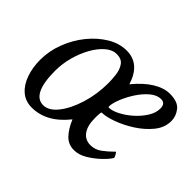

<svg xmlns="http://www.w3.org/2000/svg" viewBox="-97 -593 767 767"><g transform="rotate(45 286.5 -209.5)"><path d="M137.7 4.9Q101.6 4.9 76.7 -16.6Q51.8 -38.1 39.1 -74.7Q26.4 -111.3 26.4 -154.3Q26.4 -204.1 44.9 -252.4Q63.5 -300.8 94.7 -339.4Q126 -377.9 165 -401.4Q204.1 -424.8 245.1 -424.8Q320.3 -424.8 347.7 -336.9Q383.8 -380.9 419.9 -402.8Q456.1 -424.8 489.3 -424.8Q534.2 -424.8 552.2 -401.9Q570.3 -378.9 570.3 -351.6Q570.3 -314.5 544.9 -283.2Q519.5 -252 482.9 -228.5Q446.3 -205.1 409.7 -191.9Q373 -178.7 349.6 -178.7Q345.7 -178.7 345.7 -144.5Q345.7 -100.6 362.8 -77.6Q379.9 -54.7 409.2 -54.7Q435.5 -54.7 456.5 -70.3Q477.5 -85.9 497.1 -105.5L500 -108.4Q502 -108.4 507.3 -99.1Q512.7 -89.8 512.7 -85.9Q503.9 -70.3 481.4 -48.8Q459 -27.3 431.6 -10.7Q404.3 5.9 377 5.9Q344.7 5.9 323.2 -16.6Q301.8 -39.1 286.1 -77.1Q220.7 4.9 137.7 4.9ZM163.1 -34.2Q194.3 -34.2 222.2 -69.3Q250 -104.5 267.6 -161.1Q285.2 -217.8 285.2 -282.2Q285.2 -301.8 282.2 -326.2Q279.3 -350.6 267.1 -368.7Q254.9 -386.7 226.6 -386.7Q202.1 -386.7 179.2 -366.7Q156.2 -346.7 138.2 -314Q120.1 -281.2 109.9 -242.7Q99.6 -204.1 99.6 -166Q99.6 -34.2 163.1 -34.2ZM356.4 -212.9Q374 -212.9 398.9 -225.6Q423.8 -238.3 447.8 -259.3Q471.7 -280.3 487.8 -305.7Q503.9 -331.1 503.9 -355.5Q503.9 -384.8 479.5 -384.8Q456.1 -384.8 433.6 -365.7Q411.1 -346.7 393.1 -318.8Q375 -291 363.8 -262.7Q352.5 -234.4 352.5 -216.8Q352.5 -212.9 356.4 -212.9Z"/></g></svg>

Font: Crimson Text
Style: Italic
Weight: 400
Italic angle: -11°
Designer: Sebastian Kosch
Foundry: Sebastian Kosch
Version: Version 1.100; ttfautohint (v1.8.4)